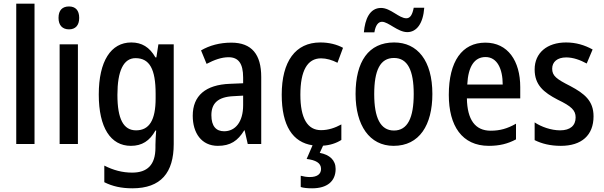

<svg xmlns="http://www.w3.org/2000/svg" viewBox="-20 -780 3269 1040"><path d="M167 0V-760H68V0Z M354 -745C318 -745 297 -725 297 -683C297 -642 319 -621 354 -621C388 -621 409 -642 409 -683C409 -724 389 -745 354 -745ZM402 -540H303V0H402Z M691 -550C581 -550 515 -449 515 -268C515 -89 579 10 689 10C749 10 791 -17 822 -73H826C824 -48 822 -16 822 5V20C822 114 777 155 696 155C643 155 594 142 545 117V207C589 229 637 240 697 240C852 240 921 155 921 0V-540H838L827 -469H822C790 -525 748 -550 691 -550ZM714 -465C790 -465 823 -406 823 -272V-247C823 -130 789 -74 717 -74C649 -74 616 -135 616 -266C616 -396 649 -465 714 -465Z M1233 -549C1171 -549 1115 -534 1069 -507L1099 -434C1141 -456 1180 -470 1218 -470C1271 -470 1297 -437 1297 -360V-329L1225 -326C1094 -321 1024 -262 1024 -153C1024 -60 1071 10 1160 10C1228 10 1268 -17 1303 -74H1305L1322 0H1395V-363C1395 -485 1344 -549 1233 -549ZM1244 -259 1297 -262V-210C1297 -120 1255 -69 1194 -69C1151 -69 1125 -96 1125 -156C1125 -220 1160 -255 1244 -259Z M1798 135C1798 87 1765 58 1712 48L1730 9C1766 7 1801 -4 1829 -22V-106C1794 -87 1758 -75 1719 -75C1645 -75 1607 -140 1607 -267C1607 -397 1645 -464 1719 -464C1748 -464 1779 -455 1808 -440L1838 -521C1805 -539 1763 -550 1715 -550C1580 -550 1506 -447 1506 -267C1506 -98 1566 -9 1673 7L1641 81C1689 87 1719 102 1719 135C1719 163 1698 179 1658 179C1641 179 1624 176 1609 172V233C1624 238 1645 240 1671 240C1752 240 1798 202 1798 135Z M1951 -605H2008C2014 -643 2029 -662 2049 -662C2084 -662 2135 -606 2186 -606C2237 -606 2272 -653 2278 -738H2221C2214 -702 2203 -681 2181 -681C2141 -681 2096 -737 2044 -737C1982 -737 1957 -675 1951 -605ZM2322 -271C2322 -452 2241 -550 2115 -550C1976 -550 1906 -446 1906 -271C1906 -102 1981 10 2112 10C2252 10 2322 -103 2322 -271ZM2007 -270C2007 -399 2039 -466 2114 -466C2188 -466 2221 -399 2221 -271C2221 -142 2188 -73 2114 -73C2040 -73 2007 -143 2007 -270Z M2609 -549C2483 -549 2411 -448 2411 -266C2411 -99 2482 10 2628 10C2685 10 2730 -1 2775 -25V-110C2728 -83 2687 -72 2638 -72C2554 -72 2511 -131 2509 -247H2798V-308C2798 -450 2731 -549 2609 -549ZM2610 -471C2673 -471 2703 -407 2703 -322H2511C2516 -422 2551 -471 2610 -471Z M3195 -150C3195 -234 3146 -273 3069 -314C2994 -352 2971 -369 2971 -408C2971 -445 2999 -469 3047 -469C3085 -469 3123 -455 3158 -436L3190 -512C3146 -536 3100 -550 3046 -550C2944 -550 2876 -494 2876 -404C2876 -320 2924 -280 3001 -240C3076 -204 3098 -182 3098 -144C3098 -100 3069 -74 3014 -74C2965 -74 2912 -93 2876 -117V-21C2914 -2 2960 10 3018 10C3130 10 3195 -47 3195 -150Z"/></svg>

Font: Noto Sans Devanagari Condensed Medium
Style: Regular
Weight: 500
Width: 3
Designer: Jelle Bosma - Monotype Design Team
Foundry: Monotype Imaging Inc.
Version: Version 2.004